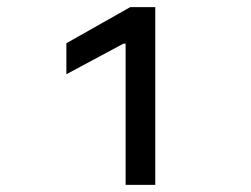

<svg xmlns="http://www.w3.org/2000/svg" viewBox="-20 -1020 707 540"><path d="M346.4 -1000H416.7V-500H333.3V-897.1H326.8L166.7 -811.2V-898.4Z"/></svg>

Font: Monoid
Style: Regular
Weight: 400
Width: 4
Monospace: yes
Designer: Andreas Larsen (@larsenwork)
Version: Version 0.61